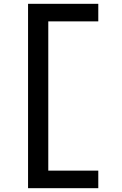

<svg xmlns="http://www.w3.org/2000/svg" viewBox="-20 -843 640 1006"><path d="M127 143V-823H495V-731H233V51H495V143Z"/></svg>

Font: Iosevka SS04 Semibold Extended
Style: Regular
Weight: 600
Width: 7
Monospace: yes
Designer: Belleve Invis
Foundry: Belleve Invis
Version: Version 19.0.0; ttfautohint (v1.8.4)